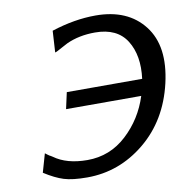

<svg xmlns="http://www.w3.org/2000/svg" viewBox="-81 -791 865 888"><g transform="rotate(-10 351.0 -346.5)"><path d="M59 -38 84 -125 96 -116Q104 -110 109 -108Q111 -107 117 -103Q176 -60 273 -60Q379 -60 457.5 -132.5Q536 -205 569 -309H216L233 -386H587Q601 -494 557 -564.5Q513 -635 409 -635Q334 -635 275 -608Q265 -603 250.5 -595Q236 -587 225.5 -581.5Q215 -576 212 -576L218 -677Q326 -712 425 -712Q576 -712 652 -614Q728 -516 689 -347Q650 -179 529.5 -80Q409 19 258 19Q189 19 149 6.5Q109 -6 59 -38Z"/></g></svg>

Font: Coval
Style: Italic
Weight: 400
Foundry: Context Ltd
Version: Version 001.000